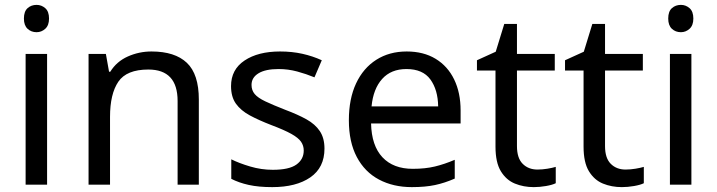

<svg xmlns="http://www.w3.org/2000/svg" viewBox="-20 -757 2939 787"><path d="M130 -737Q150 -737 165.5 -723.5Q181 -710 181 -681Q181 -653 165.5 -639Q150 -625 130 -625Q108 -625 93 -639Q78 -653 78 -681Q78 -710 93 -723.5Q108 -737 130 -737ZM173 -536V0H85V-536Z M601 -546Q697 -546 746 -499.5Q795 -453 795 -349V0H708V-343Q708 -472 588 -472Q499 -472 465 -422Q431 -372 431 -278V0H343V-536H414L427 -463H432Q458 -505 504 -525.5Q550 -546 601 -546Z M1310 -148Q1310 -70 1252 -30Q1194 10 1096 10Q1040 10 999.5 1Q959 -8 928 -24V-104Q960 -88 1005.5 -74.5Q1051 -61 1098 -61Q1165 -61 1195 -82.5Q1225 -104 1225 -140Q1225 -160 1214 -176Q1203 -192 1174.5 -208Q1146 -224 1093 -244Q1041 -264 1004 -284Q967 -304 947 -332Q927 -360 927 -404Q927 -472 982.5 -509Q1038 -546 1128 -546Q1177 -546 1219.5 -536.5Q1262 -527 1299 -510L1269 -440Q1235 -454 1198 -464Q1161 -474 1122 -474Q1068 -474 1039.5 -456.5Q1011 -439 1011 -409Q1011 -387 1024 -371.5Q1037 -356 1067.5 -341.5Q1098 -327 1149 -307Q1200 -288 1236 -268Q1272 -248 1291 -219.5Q1310 -191 1310 -148Z M1647 -546Q1716 -546 1765.5 -516Q1815 -486 1841.5 -431.5Q1868 -377 1868 -304V-251H1501Q1503 -160 1547.5 -112.5Q1592 -65 1672 -65Q1723 -65 1762.5 -74.5Q1802 -84 1844 -102V-25Q1803 -7 1763 1.5Q1723 10 1668 10Q1592 10 1533.5 -21Q1475 -52 1442.5 -113.5Q1410 -175 1410 -264Q1410 -352 1439.5 -415Q1469 -478 1522.5 -512Q1576 -546 1647 -546ZM1646 -474Q1583 -474 1546.5 -433.5Q1510 -393 1503 -321H1776Q1775 -389 1744 -431.5Q1713 -474 1646 -474Z M2183 -62Q2203 -62 2224 -65.5Q2245 -69 2258 -73V-6Q2244 1 2218 5.5Q2192 10 2168 10Q2126 10 2090.5 -4.5Q2055 -19 2033 -55Q2011 -91 2011 -156V-468H1935V-510L2012 -545L2047 -659H2099V-536H2254V-468H2099V-158Q2099 -109 2122.5 -85.5Q2146 -62 2183 -62Z M2544 -62Q2564 -62 2585 -65.5Q2606 -69 2619 -73V-6Q2605 1 2579 5.5Q2553 10 2529 10Q2487 10 2451.5 -4.5Q2416 -19 2394 -55Q2372 -91 2372 -156V-468H2296V-510L2373 -545L2408 -659H2460V-536H2615V-468H2460V-158Q2460 -109 2483.5 -85.5Q2507 -62 2544 -62Z M2771 -737Q2791 -737 2806.5 -723.5Q2822 -710 2822 -681Q2822 -653 2806.5 -639Q2791 -625 2771 -625Q2749 -625 2734 -639Q2719 -653 2719 -681Q2719 -710 2734 -723.5Q2749 -737 2771 -737ZM2814 -536V0H2726V-536Z"/></svg>

Font: Noto Sans Kaithi
Style: Regular
Weight: 400
Designer: Monotype Design Team
Foundry: Monotype Imaging Inc.
Version: Version 2.005; ttfautohint (v1.8.4.7-5d5b)